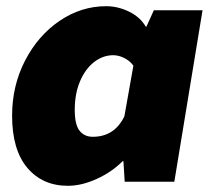

<svg xmlns="http://www.w3.org/2000/svg" viewBox="-20 -586 673 619"><path d="M19 -213Q19 -310 61 -391Q103 -472 172.5 -519Q242 -566 322 -566Q360 -566 396 -548.5Q432 -531 450 -500H452L476 -553H633L542 0H382L378 -66H375Q340 -31 291.5 -9Q243 13 199 13Q117 13 68 -45Q19 -103 19 -213ZM381 -211 410 -374Q400 -389 381.5 -398.5Q363 -408 345 -408Q312 -408 283.5 -386Q255 -364 238 -324Q221 -284 221 -232Q221 -184 236.5 -164.5Q252 -145 279 -145Q349 -145 381 -211Z"/></svg>

Font: Nebula Sans Black
Style: Regular
Weight: 900
Italic angle: -9°
Designer: Paul D. Hunt for Adobe (as Source Sans)
Foundry: Nebula Entertainment & Broadcasting LLC
Version: Version 1.010